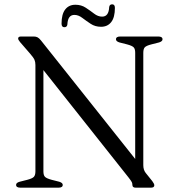

<svg xmlns="http://www.w3.org/2000/svg" viewBox="-20 -869 824 889"><path d="M270.5 -13Q270.5 0 250.5 0H75Q54.5 0 54.5 -13Q54.5 -23 71 -27.5L106.5 -36.5Q129.5 -42.5 136.8 -50.2Q144 -58 144 -75.5V-568Q144 -581.5 139.8 -591.8Q135.5 -602 119 -621L73 -674Q64 -685 64 -690.5Q64 -700 77.5 -700H136Q146.5 -700 153.8 -696.2Q161 -692.5 169.5 -682L606 -133V-624.5Q606 -642 599.2 -649.5Q592.5 -657 568.5 -663.5L533 -672.5Q517 -677.5 517 -687Q517 -700 537 -700H712.5Q732.5 -700 732.5 -687Q732.5 -677.5 716.5 -672.5L681 -663.5Q657.5 -657.5 650.5 -650Q643.5 -642.5 643.5 -624.5V-104.5Q643.5 -82.5 654.5 -68.5L685 -30.5Q694.5 -18 694.5 -11Q694.5 0 678.5 0H608.5Q593 0 593 -12.5Q593 -20 590.2 -25.8Q587.5 -31.5 575 -47.5L181 -544.5V-75.5Q181 -58 188 -50.5Q195 -43 219 -36.5L254.5 -27.5Q270.5 -22.5 270.5 -13ZM448 -745Q420.5 -745 399.8 -758.8Q379 -772.5 361 -786.2Q343 -800 324.5 -800Q294 -800 292 -756Q290.5 -743 278 -743Q265 -743 265 -759.5Q265 -803.5 282 -825.2Q299 -847 329 -847Q356.5 -847 377.2 -833.2Q398 -819.5 415.8 -805.8Q433.5 -792 453 -792Q483.5 -792 485.5 -836Q487 -849 499.5 -849Q512 -849 512 -832.5Q512 -788.5 495 -766.8Q478 -745 448 -745Z"/></svg>

Font: Fraunces 9pt S000 Light
Style: Regular
Weight: 300
Version: Version 1.000; ttfautohint (v1.8.3)